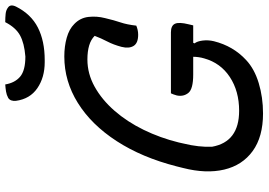

<svg xmlns="http://www.w3.org/2000/svg" viewBox="-162 -818 1000 715"><g transform="rotate(-90 337.5 -460.0)"><path d="M348 -323H575Q600 -323 607 -308Q614 -293 605 -257L601 -240H536L534 -235Q542 -225 544.5 -204.5Q547 -184 542 -163Q524 -91 472 -43Q439 -12 386 4Q333 20 273 20Q186 20 133 -18.5Q80 -57 64 -124.5Q48 -192 70 -278L76 -302Q109 -431 170 -525Q231 -619 312 -669.5Q393 -720 485 -720Q523 -720 555 -711Q587 -702 606 -683Q629 -661 632.5 -630Q636 -599 628 -568Q620 -534 612 -510.5Q604 -487 600 -452Q593 -449 584.5 -447Q576 -445 566 -445Q535 -445 524.5 -462Q514 -479 521 -507Q529 -537 541 -560Q553 -583 562 -607Q548 -621 526 -627.5Q504 -634 474 -634Q421 -634 372.5 -607Q324 -580 283 -533Q242 -486 212 -424.5Q182 -363 165 -294L161 -276Q154 -248 151 -221Q148 -194 149 -170Q167 -69 283 -69Q356 -69 408.5 -103.5Q461 -138 478 -199Q481 -209 482.5 -219.5Q484 -230 484 -240H418Q364 -240 349.5 -258Q335 -276 340 -301Q342 -308 344 -313.5Q346 -319 348 -323ZM613 -940Q630 -940 644 -938.5Q658 -937 667 -930Q681 -921 671 -900Q643 -844 593 -818.5Q543 -793 472 -793H464Q407 -793 367 -820.5Q327 -848 320 -900Q318 -921 331 -929Q342 -935 354.5 -937Q367 -939 381 -940Q387 -904 410 -884.5Q433 -865 485 -865Q535 -869 564 -885Q593 -901 613 -940Z"/></g></svg>

Font: Recursive Sn Csl St
Style: Italic
Weight: 400
Italic angle: -15°
Version: Version 1.079;hotconv 1.0.112;makeotfexe 2.5.65598; ttfautoh